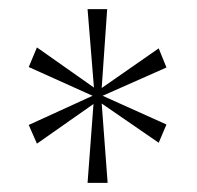

<svg xmlns="http://www.w3.org/2000/svg" viewBox="-20 -780 432 421"><path d="M172 -379H216L203 -553L328 -467L345 -507L205 -570L345 -632L328 -674L203 -587L215 -760H172L186 -588L61 -676L43 -633L183 -570L43 -506L61 -465L185 -552Z"/></svg>

Font: Noto Serif Myanmar SemiCondensed Thin
Style: Regular
Weight: 100
Width: 4
Designer: Ben Mitchell and the Monotype Design Team
Foundry: Monotype Imaging Inc.
Version: Version 2.106